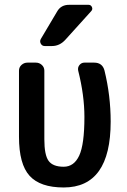

<svg xmlns="http://www.w3.org/2000/svg" viewBox="-20 -785 540 814"><path d="M250 9.8Q150.4 9.8 105.5 -39.6Q60.5 -88.9 60.5 -205.1V-485.4Q60.5 -500 71.3 -509.8Q82 -519.5 96.7 -519.5H131.8Q146.5 -519.5 157.2 -509.8Q168 -500 168 -485.4V-194.3Q168 -127.9 186 -103Q204.1 -78.1 250 -78.1Q293.9 -78.1 315.9 -125.5Q337.9 -172.9 337.9 -289.1Q337.9 -380.9 311.5 -485.4Q308.6 -499 316.9 -509.3Q325.2 -519.5 337.9 -519.5H378.9Q414.1 -519.5 422.9 -486.3Q449.2 -379.9 449.2 -269.5Q449.2 9.8 250 9.8ZM355.5 -764.6Q365.2 -764.6 369.6 -755.4Q374 -746.1 367.2 -738.3L257.8 -617.2Q233.4 -589.8 200.2 -589.8H169.9Q158.2 -589.8 152.8 -600.1Q147.5 -610.4 153.3 -620.1L221.7 -735.4Q238.3 -765.6 275.4 -764.6Z"/></svg>

Font: Rounded-L Mgen+ 1m medium
Style: Regular
Weight: 500
Designer: [Source Han Sans]
Ryoko NISHIZUKA  (kana & ideographs); Paul D. Hunt (Latin, Greek & Cyrillic); Wenlong ZHANG  (bopomofo
Version: Version 1.059.20150602